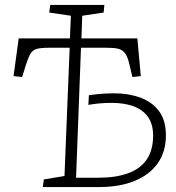

<svg xmlns="http://www.w3.org/2000/svg" viewBox="-20 -760 717 780"><path d="M263 -566H179Q147 -566 130 -561.5Q113 -557 104 -542Q95 -527 85 -496L70 -447L35 -451L56 -604H264L268 -696L180 -709L184 -740H404L401 -709L314 -696L311 -604H538L552 -451L518 -447L506 -497Q499 -529 488 -543.5Q477 -558 460 -562Q443 -566 416 -566H309L289 -38H381Q450 -38 500 -56Q550 -74 576 -112Q602 -150 602 -209Q602 -257 580 -286.5Q558 -316 520.5 -329Q483 -342 436 -342Q408 -342 385 -340Q362 -338 339 -334L341 -373Q360 -376 375.5 -377.5Q391 -379 407.5 -380Q424 -381 443 -381Q502 -381 550 -363.5Q598 -346 626 -308.5Q654 -271 654 -210Q654 -144 621 -97Q588 -50 527 -25Q466 0 380 0H154L158 -31L242 -45Z"/></svg>

Font: Literata ExtraLight
Style: Italic
Weight: 250
Italic angle: -2°
Designer: Latin by Veronika Burian and Jose Scaglione. Greek by Irene Vlachou. Cyrillic by Vera Evstafieva
Foundry: TypeTogether
Version: Version 3.002